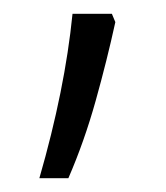

<svg xmlns="http://www.w3.org/2000/svg" viewBox="-20 -128 241 278"><path d="M147 -96Q135 -41 118.5 18Q102 77 79 130H37Q74 2 85 -108H142Z"/></svg>

Font: Noto Sans Ethiopic ExtraCondensed Light
Style: Regular
Weight: 300
Width: 2
Designer: Monotype Design Team
Foundry: Monotype Imaging Inc.
Version: Version 2.102; ttfautohint (v1.8.4.7-5d5b)